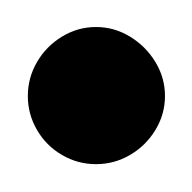

<svg xmlns="http://www.w3.org/2000/svg" viewBox="-20 -1260 140 140"><path d="M0.3 -1190Q0.3 -1176.7 7 -1165.2Q13.7 -1153.7 25.2 -1147Q36.7 -1140.3 50 -1140.3Q63.3 -1140.3 74.8 -1147Q86.3 -1153.7 93.3 -1165.2Q100.3 -1176.7 100.3 -1190Q100.3 -1203.3 93.3 -1214.8Q86.3 -1226.3 74.8 -1233.3Q63.3 -1240.3 50 -1240.3Q36.7 -1240.3 25.2 -1233.3Q13.7 -1226.3 7 -1214.8Q0.3 -1203.3 0.3 -1190Z"/></svg>

Font: Linefont Thin
Style: Regular
Weight: 100
Monospace: yes
Version: Version 3.002;gftools[0.9.33]